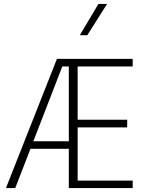

<svg xmlns="http://www.w3.org/2000/svg" viewBox="-20 -958 736 978"><path d="M481.4 -938H525.4L424.8 -778.8H386.7ZM270 -658.2H655.8V-619.6H375.5V-348.1H627.9V-309.1H375.5V-38.1H655.8V0H330.6V-200.2H135.3L57.6 0H10.3ZM330.6 -619.6H297.4L149.9 -238.3H330.6Z"/></svg>

Font: Estedad-FD ExtraLight
Style: Regular
Weight: 200
Designer: Amin Abedi
Version: Version 7.3